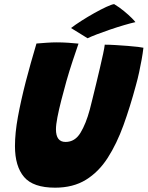

<svg xmlns="http://www.w3.org/2000/svg" viewBox="-20 -876 700 911"><path d="M241.5 14.5Q137.5 14.5 94.2 -36.2Q51 -87 51 -182.5Q51 -245 65 -321.5Q79 -398 102.5 -489.5Q113.5 -532 126.2 -577Q139 -622 153 -669.5Q176.5 -671.5 201.5 -673.2Q226.5 -675 248 -675Q276 -675 303.2 -673.2Q330.5 -671.5 352.5 -669Q340 -633 324.5 -586.2Q309 -539.5 295 -490.5Q282 -444.5 270.8 -400.2Q259.5 -356 252.5 -320Q245.5 -284 245.5 -262.5Q245.5 -202.5 291 -202.5Q335.5 -202.5 361.8 -245.8Q388 -289 406 -356Q411 -375.5 419 -407.8Q427 -440 436.2 -478.2Q445.5 -516.5 454.2 -553.8Q463 -591 469.2 -620.2Q475.5 -649.5 477 -664Q499.5 -664 528.5 -662.2Q557.5 -660.5 586 -658.2Q614.5 -656 635 -653.5Q655.5 -651 660.5 -649.5Q657.5 -623.5 652.2 -594Q647 -564.5 640.2 -533.2Q633.5 -502 624.5 -470Q597.5 -369.5 565.8 -281.8Q534 -194 491.2 -127.2Q448.5 -60.5 387.8 -23Q327 14.5 241.5 14.5ZM521.5 -856.5Q546.5 -841.5 568.2 -823.5Q590 -805.5 604.5 -791Q619 -776.5 622.5 -771Q600 -766 567.8 -756.5Q535.5 -747 501.8 -735.5Q468 -724 439.5 -713Q411 -702 395.5 -694.5L317 -743Q337 -758.5 366.2 -777.2Q395.5 -796 426.8 -813.5Q458 -831 483.8 -843Q509.5 -855 521.5 -856.5Z"/></svg>

Font: Grandstander Thin ExtraBold
Style: Italic
Weight: 800
Italic angle: -15°
Version: Version 1.200